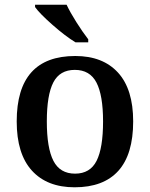

<svg xmlns="http://www.w3.org/2000/svg" viewBox="-20 -786 636 816"><path d="M51 -270Q51 -548 300 -548Q417 -548 481.5 -477.5Q546 -407 546 -270Q546 -130 483 -60Q420 10 297 10Q180 10 115.5 -61Q51 -132 51 -270ZM418 -270Q418 -381 390 -435Q362 -489 298 -489Q234 -489 206.5 -435.5Q179 -382 179 -270Q179 -157 207 -102.5Q235 -48 299 -48Q363 -48 390.5 -102.5Q418 -157 418 -270ZM129 -756V-766H263Q278 -734 304.5 -692Q331 -650 355 -619V-606H301Q258 -632 203 -680.5Q148 -729 129 -756Z"/></svg>

Font: Noto Serif SemiBold
Style: Regular
Weight: 600
Designer: Monotype Design Team
Foundry: Monotype Imaging Inc.
Version: Version 1.001